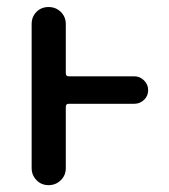

<svg xmlns="http://www.w3.org/2000/svg" viewBox="-20 -540 493 560"><path d="M72.3 -49.8V-469.7Q72.3 -491.2 86.4 -505.4Q100.6 -519.5 121.6 -519.5Q142.6 -519.5 157.2 -505.4Q171.9 -491.2 171.9 -469.7V-326.2Q171.9 -317.4 180.7 -317.4H372.1Q387.7 -317.4 399.9 -305.7Q412.1 -293.9 412.1 -276.9Q412.1 -259.8 399.9 -248.5Q387.7 -237.3 372.1 -237.3H180.7Q171.9 -237.3 171.9 -228.5V-49.8Q171.9 -28.3 157.2 -14.2Q142.6 0 121.6 0Q100.6 0 86.4 -14.6Q72.3 -29.3 72.3 -49.8Z"/></svg>

Font: Rounded Mgen+ 2p medium
Style: Regular
Weight: 500
Designer: [Source Han Sans]
Ryoko NISHIZUKA  (kana & ideographs); Paul D. Hunt (Latin, Greek & Cyrillic); Wenlong ZHANG  (bopomofo
Version: Version 1.059.20150602